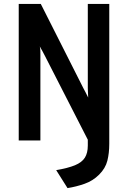

<svg xmlns="http://www.w3.org/2000/svg" viewBox="-20 -720 656 984"><path d="M326 244 268 152Q329 141.5 364.5 126.8Q400 112 415 88Q430 64 430 26V-4L210 -434Q204.5 -445 198 -456.8Q191.5 -468.5 184 -482Q186.5 -471 186.8 -457.5Q187 -444 187 -434V0H76V-700H189L407 -268.5Q409.5 -263.5 418.5 -246.8Q427.5 -230 432 -220Q431.5 -233 430.8 -246Q430 -259 430 -268V-700H540V17Q540 65 530.2 103.8Q520.5 142.5 488 175Q456 207 413.2 222Q370.5 237 326 244Z"/></svg>

Font: Overpass Mono
Style: Bold
Weight: 700
Monospace: yes
Designer: Delve Withrington, Dave Bailey
Foundry: Delve Fonts LLC
Version: Version 4.000